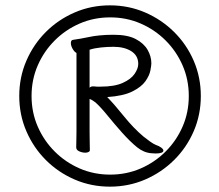

<svg xmlns="http://www.w3.org/2000/svg" viewBox="-20 -695 820 718"><path d="M731 -336Q731 -406 704.5 -467.5Q678 -529 631 -575.5Q584 -622 522.5 -648.5Q461 -675 391 -675Q321 -675 259.5 -648.5Q198 -622 151.5 -575.5Q105 -529 78.5 -467.5Q52 -406 52 -336Q52 -266 78.5 -204.5Q105 -143 151.5 -96.5Q198 -50 259.5 -23.5Q321 3 391 3Q461 3 522.5 -23.5Q584 -50 631 -96.5Q678 -143 704.5 -204.5Q731 -266 731 -336ZM686 -336Q686 -275 663 -222Q640 -169 599.5 -128.5Q559 -88 506 -65Q453 -42 392 -42Q331 -42 278 -65Q225 -88 184.5 -128.5Q144 -169 121 -222Q98 -275 98 -336Q98 -397 121 -450Q144 -503 184.5 -543.5Q225 -584 278 -607Q331 -630 392 -630Q453 -630 506 -607Q559 -584 599.5 -543.5Q640 -503 663 -450Q686 -397 686 -336ZM266 -497V-203Q266 -186 265.5 -168.5Q265 -151 265 -144Q265 -134 276.5 -129Q288 -124 299 -124Q306 -124 311 -126.5Q316 -129 316 -133Q316 -144 315.5 -163.5Q315 -183 315 -203V-325Q321 -323 327 -319Q333 -315 337 -312Q357 -294 382.5 -262.5Q408 -231 437 -198.5Q466 -166 493 -144Q518 -124 546 -122Q551 -122 554.5 -121.5Q558 -121 561 -121Q591 -121 591 -132Q591 -137 583 -143Q575 -149 563 -153Q555 -156 541.5 -165.5Q528 -175 517 -184Q479 -216 444 -259.5Q409 -303 381 -332Q441 -336 475 -353Q509 -370 524 -391.5Q539 -413 542.5 -432Q546 -451 546 -458Q546 -484 532 -508.5Q518 -533 487.5 -549Q457 -565 405 -565Q375 -565 351.5 -562.5Q328 -560 315 -557Q297 -553 281.5 -550.5Q266 -548 253 -546Q245 -545 245 -534Q245 -524 251.5 -512.5Q258 -501 266 -497ZM330 -372H327Q320 -372 315 -367V-509Q333 -515 357.5 -517.5Q382 -520 404 -520Q445 -520 471 -503.5Q497 -487 497 -456Q497 -439 483.5 -419Q470 -399 439 -385Q408 -371 356 -371Q349 -371 342.5 -371Q336 -371 330 -372Z"/></svg>

Font: Klee One
Style: Regular
Weight: 400
Designer: Fontworks Inc.
Foundry: Fontworks Inc.
Version: Version 1.100